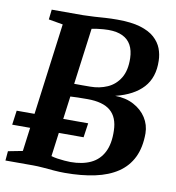

<svg xmlns="http://www.w3.org/2000/svg" viewBox="-84 -825 836 911"><g transform="rotate(10 334.0 -370.0)"><path d="M287.5 9Q263.5 9 236 6.8Q208.5 4.5 182.2 2.2Q156 0 135 0H1L5 -45.5L74.5 -59L156.5 -683L87.5 -695L93 -743H243.5Q272.5 -743.5 298.5 -745.2Q324.5 -747 351.2 -748.8Q378 -750.5 408.5 -750.5Q475.5 -750.5 519 -737.5Q562.5 -724.5 587.8 -701.8Q613 -679 623.8 -650.8Q634.5 -622.5 635 -592.5Q637.5 -512 592.8 -463Q548 -414 460.5 -392.5Q512 -392 550.8 -371.2Q589.5 -350.5 611 -316.8Q632.5 -283 633 -242Q633 -174.5 609.8 -126.5Q586.5 -78.5 541.8 -48.5Q497 -18.5 433 -4.8Q369 9 287.5 9ZM306 -46.5Q363 -46.5 403.2 -65.5Q443.5 -84.5 464.2 -125Q485 -165.5 483 -229Q481.5 -292.5 445.2 -323.5Q409 -354.5 333.5 -354.5Q305.5 -354.5 287 -354Q268.5 -353.5 251.5 -352.5L212.5 -58.5Q225 -54.5 242 -52Q259 -49.5 276.5 -48Q294 -46.5 306 -46.5ZM259 -415Q279.5 -414.5 298.2 -414.8Q317 -415 336 -415Q381 -415 418.8 -431.8Q456.5 -448.5 478.8 -485.2Q501 -522 499.5 -580.5Q498.5 -618 484.5 -643.5Q470.5 -669 443.2 -682Q416 -695 374.5 -695Q365 -695 351 -694Q337 -693 322.2 -691Q307.5 -689 295 -686.5ZM3 -173 12.5 -242H357L347 -173Z"/></g></svg>

Font: Merriweather 24pt
Style: Bold Italic
Weight: 700
Italic angle: -7.8°
Designer: Eben Sorkin
Foundry: Eben Sorkin
Version: Version 2.101